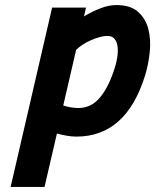

<svg xmlns="http://www.w3.org/2000/svg" viewBox="-20 -529 614 759"><path d="M186 -499H320L312 -464Q343 -483 376.5 -496Q410 -509 440 -509Q496 -509 526 -482Q556 -455 566.5 -414Q577 -373 572 -323.5Q567 -274 553 -229Q478 11 282 11Q264 11 244 7.5Q224 4 205 -1L156 210H22ZM405 -387Q391 -387 374.5 -382.5Q358 -378 340.5 -370.5Q323 -363 307.5 -353Q292 -343 281 -332L230 -112Q245 -107 260.5 -104.5Q276 -102 290 -102Q341 -102 376 -144.5Q411 -187 434 -262Q440 -280 443.5 -302Q447 -324 445 -343Q443 -362 433.5 -374.5Q424 -387 405 -387Z"/></svg>

Font: Panefresco 999wt
Style: Italic
Weight: 900
Version: Version 1.001